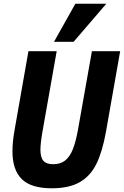

<svg xmlns="http://www.w3.org/2000/svg" viewBox="-20 -1001 666 1033"><path d="M47 -187.5Q47 -237.5 58.5 -302L133 -725.5H285L209.5 -298.5Q197.5 -230.5 197.5 -195.5Q197.5 -154 213.5 -135.8Q229.5 -117.5 266 -117.5Q305 -117.5 330.5 -137.5Q356 -157.5 372.2 -198.8Q388.5 -240 400.5 -308.5L474.5 -725.5H626.5L550 -291.5Q531 -185.5 499 -120Q467 -54.5 409.5 -21.2Q352 12 258.5 12Q146.5 12 96.8 -37.8Q47 -87.5 47 -187.5ZM270.5 -776 385.5 -981H552L376 -776Z"/></svg>

Font: JuliaMono ExtraBoldItalic
Style: Regular
Weight: 800
Italic angle: -9°
Monospace: yes
Designer: cormullion
Foundry: corm
Version: Version 0.049; ttfautohint (v1.8.4)